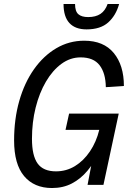

<svg xmlns="http://www.w3.org/2000/svg" viewBox="-20 -931 644 967"><path d="M242 16Q152 16 101.5 -44Q51 -104 51 -224Q51 -331 77 -422.5Q103 -514 151 -582Q199 -650 263.5 -688Q328 -726 404 -726Q502 -726 553 -664Q604 -602 604 -498L513 -492Q512 -563 481.5 -602.5Q451 -642 386 -642Q334 -642 289.5 -609.5Q245 -577 211.5 -520Q178 -463 159.5 -389Q141 -315 141 -232Q141 -147 169.5 -107.5Q198 -68 262 -68Q314 -68 357.5 -94.5Q401 -121 433 -168.5Q465 -216 480 -277H310L328 -359H578L501 0H421L453 -168L478 -162Q454 -111 420 -70.5Q386 -30 342 -7Q298 16 242 16ZM416 -783Q359 -783 329.5 -815Q300 -847 300 -911H358Q358 -874 374.5 -859.5Q391 -845 424 -845Q462 -845 486 -861Q510 -877 522 -911H580Q564 -853 525 -818Q486 -783 416 -783Z"/></svg>

Font: Geist Mono
Style: Italic
Weight: 400
Italic angle: -12°
Monospace: yes
Designer: Basement.studio, Andrés Briganti, Mateo Zaragoza
Foundry: Basement.studio, Vercel, Andrés Briganti, Guido Ferreyra, Mateo Zaragoza
Version: Version 1.500